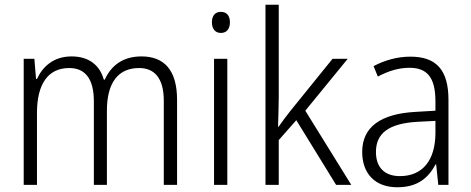

<svg xmlns="http://www.w3.org/2000/svg" viewBox="-20 -780 1988 810"><path d="M577 -542C501 -542 450 -506 422 -444H418C401 -505 355 -542 282 -542C206 -542 160 -499 136 -447H132L125 -532H80V0H136V-304C136 -423 181 -493 272 -493C336 -493 376 -452 376 -352V0H431V-313C431 -432 479 -493 567 -493C631 -493 671 -451 671 -355V0H727V-359C727 -485 672 -542 577 -542Z M912 -730C887 -730 874 -713 874 -686C874 -658 888 -641 912 -641C936 -641 950 -658 950 -686C950 -713 937 -730 912 -730ZM939 -532H883V0H939Z M1156 -373V-760H1100V0H1156V-189L1230 -273L1398 0H1462L1268 -313L1447 -532H1383L1205 -312C1188 -291 1170 -266 1155 -245H1153C1154 -288 1156 -331 1156 -373Z M1711 -541C1655 -541 1601 -525 1556 -501L1574 -457C1619 -481 1663 -494 1707 -494C1781 -494 1817 -455 1817 -352V-313L1733 -308C1587 -300 1508 -245 1508 -139C1508 -49 1561 10 1656 10C1743 10 1787 -30 1818 -87H1820L1829 0H1872V-358C1872 -485 1821 -541 1711 -541ZM1739 -266 1817 -270V-217C1816 -105 1764 -37 1667 -37C1604 -37 1566 -72 1566 -139C1566 -219 1622 -259 1739 -266Z"/></svg>

Font: Noto Sans SemiCondensed Light
Style: Regular
Weight: 300
Width: 4
Designer: Monotype Design Team
Foundry: Monotype Imaging Inc.
Version: Version 2.013